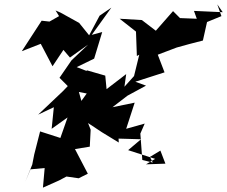

<svg xmlns="http://www.w3.org/2000/svg" viewBox="-20 -800 1042 881"><path d="M207 -701 171 -705 80 -565 167 -599 221 -496 271 -571 301 -536 384 -595 308 -523 253 -443 291 -405 269 -382 155 -274 227 -308 217 -209 290 -261 257 -167 164 -197 137 -91 128 -45 96 34 120 -23 185 -29 177 61 251 28 285 10 341 18 383 -3 324 -116 392 -127 396 -205 377 -253 342 -378 378 -371 326 -299 357 -232 414 -259 374 -242 448 -193 525 -146 524 -164 627 -161 568 -111 692 -71 650 -46 739 -49 716 -109 668 -80 681 -54 633 -66 624 -187 644 -233 559 -209 598 -329 496 -308 565 -361 650 -407 601 -425 735 -468 704 -549 791 -582 849 -598 911 -614 930 -699 996 -726 977 -780 1002 -744 870 -750 883 -714 806 -717 774 -749 695 -659 631 -708 529 -714 604 -655 608 -543 619 -549 595 -451 551 -402 559 -460 469 -391 463 -453 380 -477 376 -475 332 -492 412 -531 449 -653 401 -640 491 -765 437 -728 389 -638 343 -695 258 -742 235 -752 251 -726Z"/></svg>

Font: Hussar Lance
Style: Italic
Weight: 700
Foundry: Cannot Into Space Fonts, PlusOne Fonts
Version: Version 2.27